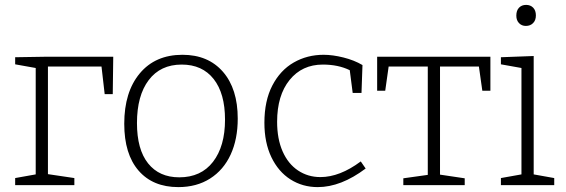

<svg xmlns="http://www.w3.org/2000/svg" viewBox="-20 -757 2314 785"><path d="M42 -523 165 -525H443L441 -372H408L395 -485H176V-45L284 -29V0H42V-29L126 -44V-479L42 -494Z M952 -272Q952 -188 923 -125Q894 -62 839 -27Q784 8 709 8Q605 8 546.5 -59.5Q488 -127 488 -251Q488 -381 551.5 -457Q615 -533 726 -533Q831 -533 891.5 -463.5Q952 -394 952 -272ZM540 -254Q540 -146 585.5 -89Q631 -32 713 -32Q802 -32 851 -95.5Q900 -159 900 -268Q900 -375 853.5 -434Q807 -493 723 -493Q636 -493 588 -429.5Q540 -366 540 -254Z M1475 -68Q1374 8 1279 8Q1217 8 1167.5 -23.5Q1118 -55 1089.5 -114.5Q1061 -174 1061 -255Q1061 -345 1093.5 -407.5Q1126 -470 1181 -501.5Q1236 -533 1303 -533Q1340 -533 1384 -522Q1428 -511 1462 -491L1458 -377H1422L1410 -470Q1363 -493 1300 -493Q1215 -493 1164 -430Q1113 -367 1113 -259Q1113 -189 1135.5 -138Q1158 -87 1198.5 -60Q1239 -33 1290 -33Q1369 -33 1455 -97Z M1522 -386V-525H1985V-386H1952L1938 -485H1779V-43L1880 -28V0H1629V-28L1729 -42V-485H1569L1555 -386Z M2162 -528V-44L2246 -29V0H2028V-29L2112 -44V-479L2028 -494V-523ZM2091 -693Q2091 -714 2102 -725.5Q2113 -737 2131 -737Q2149 -737 2160 -725.5Q2171 -714 2171 -694Q2171 -674 2159.5 -662.5Q2148 -651 2130 -651Q2113 -651 2102 -662.5Q2091 -674 2091 -693Z"/></svg>

Font: Bitter Pro Light
Style: Regular
Weight: 300
Designer: Sol Matas, and Bitter project Authors
Foundry: Sol Matas
Version: Version 1.010